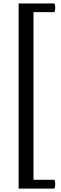

<svg xmlns="http://www.w3.org/2000/svg" viewBox="-20 -920 354 1122"><path d="M88.9 -899.9H298.8Q306.6 -877 298.8 -849.1H175.8V130.9H298.8Q306.6 154.3 298.8 182.1H88.9Z"/></svg>

Font: Adamina
Style: Regular
Weight: 400
Designer: Cyreal (www.cyreal.org)
Foundry: Cyreal (www.cyreal.org)
Version: Version 1.010